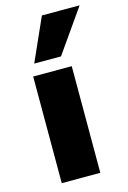

<svg xmlns="http://www.w3.org/2000/svg" viewBox="-118 -823 587 880"><g transform="rotate(-15 176.0 -383.0)"><path d="M62 0V-506H245V0ZM82 -562 173 -766H352L209 -562Z"/></g></svg>

Font: Nunito Sans 7pt SemiCondensed Black
Style: Regular
Weight: 900
Width: 4
Designer: Vernon Adams
Foundry: Vernon Adams
Version: Version 3.101;gftools[0.9.27]